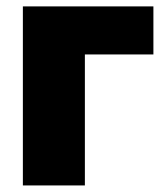

<svg xmlns="http://www.w3.org/2000/svg" viewBox="-20 -565 510 585"><path d="M447.4 -545.5V-399.1H238.6V0H49.7V-545.5Z"/></svg>

Font: Karasuma Gothic
Style: Black
Weight: 900
Designer: Rasmus Andersson / Ryoko Nishizuka
Foundry: Genbu
Version: Version 1.00